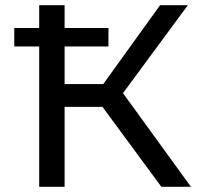

<svg xmlns="http://www.w3.org/2000/svg" viewBox="-20 -720 773 740"><path d="M35 -541V-612H131V-700H229V-612H398V-541H229V-396H378L597 -700H704L454 -361L716 0H602L375 -308H229V0H131V-541Z"/></svg>

Font: Montserrat Medium
Style: Regular
Weight: 500
Designer: Julieta Ulanovsky
Foundry: Julieta Ulanovsky
Version: Version 9.000; ttfautohint (v1.8.4.7-5d5b)